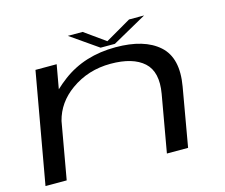

<svg xmlns="http://www.w3.org/2000/svg" viewBox="-100 -846 1146 980"><g transform="rotate(-15 472.5 -355.5)"><path d="M25 0 129 -586H241L218.5 -459.5Q242 -482 272 -504.5Q389 -592 553 -592Q704.5 -592 781.2 -523.8Q858 -455.5 832.5 -309.5L778.5 0H666.5L719.5 -301Q739 -413.5 681.8 -465.2Q624.5 -517 507 -517Q388 -517 296 -451Q213.5 -392 190 -300L137 0ZM479.5 -609.5 333.5 -711H411.5L521.5 -632.5L657 -711H736.5L555 -609.5Z"/></g></svg>

Font: Anybody UltraExpanded Regular
Style: Italic
Weight: 400
Width: 9
Italic angle: -10°
Designer: Tyler Finck
Foundry: Etcetera Type Company
Version: Version 1.010; ttfautohint (v1.8.3) -l 8 -r 50 -G 200 -x 14 